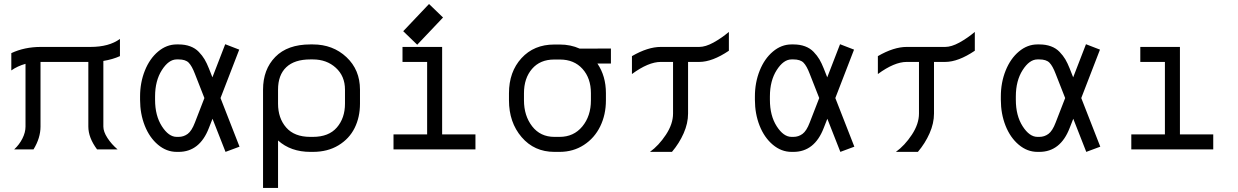

<svg xmlns="http://www.w3.org/2000/svg" viewBox="-20 -729 6041 937"><path d="M179.7 -500H421.4Q512.2 -500 565.4 -539.1V-455.1Q529.8 -439 484.4 -431.6V-111.3Q484.4 -86.4 504.2 -55.9Q523.9 -25.4 553.7 0H453.6Q411.1 -57.1 411.1 -111.3V-426.8H177.7V-111.3Q177.7 -55.7 143.6 0H49.3Q74.2 -22.9 89.4 -53Q104.5 -83 104.5 -111.3V-417.5Q65.4 -406.7 35.2 -385.3V-469.7Q99.6 -500 179.7 -500Z M977.5 -250.5 931.2 -368.7Q916.5 -407.2 900.9 -423.1Q885.3 -439 851.6 -439H842.3Q803.2 -439 770 -387Q736.8 -335 736.8 -258.3V-241.7Q736.8 -164.6 770 -112.8Q803.2 -61 842.3 -61H851.6Q876 -61 895.8 -75.4Q915.5 -89.8 931.2 -130.9ZM999.5 -104.5Q954.6 12.2 851.6 12.2H842.3Q792.5 12.2 751 -22.7Q709.5 -57.6 686.5 -115.7Q663.6 -173.8 663.6 -241.7V-258.3Q663.6 -326.2 687 -384.5Q710.4 -442.9 751.7 -477.5Q793 -512.2 842.3 -512.2H851.6Q883.3 -512.2 908.2 -502.9Q933.1 -493.7 950.2 -475.8Q967.3 -458 978.3 -439.5Q989.3 -420.9 999.5 -395L1016.6 -351.6L1079.1 -513.2L1147.5 -486.8L1056.2 -250.5L1148.9 -13.2L1080.6 12.2L1017.1 -149.4Z M1663.6 -223.1V-291.5Q1663.6 -357.4 1618.9 -398.2Q1574.2 -439 1506.8 -439H1494.6Q1417 -439 1377 -400.9Q1336.9 -362.8 1336.9 -291.5V-223.1Q1336.9 -152.3 1376.7 -106.7Q1416.5 -61 1494.6 -61H1506.8Q1584.5 -61 1624 -106.9Q1663.6 -152.8 1663.6 -223.1ZM1506.8 12.2H1494.6Q1398.9 12.2 1336.9 -43.5V188H1263.7V-291.5Q1263.7 -390.1 1323.5 -451.2Q1383.3 -512.2 1494.6 -512.2H1506.8Q1604.5 -512.2 1670.7 -450.2Q1736.8 -388.2 1736.8 -291.5V-223.1Q1736.8 -157.2 1710.7 -104.5Q1684.6 -51.8 1631.8 -19.8Q1579.1 12.2 1506.8 12.2Z M1944.3 -500H2137.7V-73.2H2300.3V0H1900.4V-73.2H2064.5V-426.8H1944.3ZM2016.1 -510.7 1947.8 -576.7 2073.7 -709.5 2142.1 -643.6Z M2937 -274.4V-239.3Q2937 -169.4 2909.2 -112.3Q2881.3 -55.2 2829.3 -21.5Q2777.3 12.2 2710.9 12.2H2685.5Q2587.4 12.2 2525.6 -59.8Q2463.9 -131.8 2463.9 -239.7V-273.9Q2463.9 -378.4 2524.9 -445.1Q2585.9 -511.7 2684.6 -511.7H2712.4Q2764.6 -511.7 2809.1 -491.7L2961.4 -492.2V-418.9H2895.5Q2937 -357.9 2937 -274.4ZM2712.4 -438.5H2684.6Q2615.7 -438.5 2576.4 -392.8Q2537.1 -347.2 2537.1 -273.9V-239.7Q2537.1 -164.1 2577.1 -112.5Q2617.2 -61 2685.5 -61H2710.9Q2779.8 -61 2821.8 -111.8Q2863.8 -162.6 2863.8 -239.3V-274.4Q2863.8 -347.2 2822.8 -392.8Q2781.7 -438.5 2712.4 -438.5Z M3204.6 -500H3392.6Q3422.9 -500 3461.7 -521.2Q3500.5 -542.5 3537.1 -573.2V-481.4Q3456.1 -426.8 3392.6 -426.8H3337.9V-174.8Q3337.9 -127.4 3316.4 -78.6Q3294.9 -29.8 3259.3 12.2H3151.9Q3194.8 -18.6 3229.7 -71.3Q3264.6 -124 3264.6 -174.8V-426.8H3204.6Q3144.5 -426.8 3064 -367.7V-455.1Q3141.6 -500 3204.6 -500Z M3978 -250.5 3931.6 -368.7Q3917 -407.2 3901.4 -423.1Q3885.7 -439 3852.1 -439H3842.8Q3803.7 -439 3770.5 -387Q3737.3 -335 3737.3 -258.3V-241.7Q3737.3 -164.6 3770.5 -112.8Q3803.7 -61 3842.8 -61H3852.1Q3876.5 -61 3896.2 -75.4Q3916 -89.8 3931.6 -130.9ZM4000 -104.5Q3955.1 12.2 3852.1 12.2H3842.8Q3793 12.2 3751.5 -22.7Q3710 -57.6 3687 -115.7Q3664.1 -173.8 3664.1 -241.7V-258.3Q3664.1 -326.2 3687.5 -384.5Q3710.9 -442.9 3752.2 -477.5Q3793.5 -512.2 3842.8 -512.2H3852.1Q3883.8 -512.2 3908.7 -502.9Q3933.6 -493.7 3950.7 -475.8Q3967.8 -458 3978.8 -439.5Q3989.7 -420.9 4000 -395L4017.1 -351.6L4079.6 -513.2L4147.9 -486.8L4056.6 -250.5L4149.4 -13.2L4081.1 12.2L4017.6 -149.4Z M4404.8 -500H4592.8Q4623 -500 4661.9 -521.2Q4700.7 -542.5 4737.3 -573.2V-481.4Q4656.2 -426.8 4592.8 -426.8H4538.1V-174.8Q4538.1 -127.4 4516.6 -78.6Q4495.1 -29.8 4459.5 12.2H4352.1Q4395 -18.6 4429.9 -71.3Q4464.8 -124 4464.8 -174.8V-426.8H4404.8Q4344.7 -426.8 4264.2 -367.7V-455.1Q4341.8 -500 4404.8 -500Z M5178.2 -250.5 5131.8 -368.7Q5117.2 -407.2 5101.6 -423.1Q5085.9 -439 5052.2 -439H5043Q5003.9 -439 4970.7 -387Q4937.5 -335 4937.5 -258.3V-241.7Q4937.5 -164.6 4970.7 -112.8Q5003.9 -61 5043 -61H5052.2Q5076.7 -61 5096.4 -75.4Q5116.2 -89.8 5131.8 -130.9ZM5200.2 -104.5Q5155.3 12.2 5052.2 12.2H5043Q4993.2 12.2 4951.7 -22.7Q4910.2 -57.6 4887.2 -115.7Q4864.3 -173.8 4864.3 -241.7V-258.3Q4864.3 -326.2 4887.7 -384.5Q4911.1 -442.9 4952.4 -477.5Q4993.7 -512.2 5043 -512.2H5052.2Q5084 -512.2 5108.9 -502.9Q5133.8 -493.7 5150.9 -475.8Q5168 -458 5179 -439.5Q5189.9 -420.9 5200.2 -395L5217.3 -351.6L5279.8 -513.2L5348.1 -486.8L5256.8 -250.5L5349.6 -13.2L5281.2 12.2L5217.8 -149.4Z M5544.9 -500H5738.3V-73.2H5900.9V0H5501V-73.2H5665V-426.8H5544.9Z"/></svg>

Font: Anka/Coder
Style: Regular
Weight: 400
Monospace: yes
Version: Version 001.100